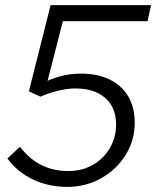

<svg xmlns="http://www.w3.org/2000/svg" viewBox="-20 -720 611 751"><path d="M243 11Q170 11 109 -18Q48 -47 9 -100L58 -146Q96 -97 142.5 -74Q189 -51 247 -51Q301 -51 343 -75Q385 -99 409.5 -140.5Q434 -182 434 -233Q434 -299 392 -336.5Q350 -374 275 -374Q215 -374 138 -342L93 -363L178 -700H571L557 -637H226L166 -404Q201 -419 232 -425.5Q263 -432 297 -432Q362 -432 409 -409Q456 -386 481.5 -343Q507 -300 507 -240Q507 -171 471.5 -114Q436 -57 376 -23Q316 11 243 11Z"/></svg>

Font: Red Hat Display VF
Style: Italic
Weight: 300
Italic angle: -12°
Designer: Pentagram, MCKL
Foundry: Pentagram, MCKL
Version: Version 1.010